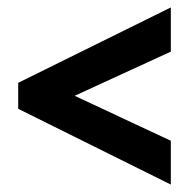

<svg xmlns="http://www.w3.org/2000/svg" viewBox="-20 -617 513 517"><path d="M440 -120 29 -324V-394L440 -597V-478L181 -359L440 -238Z"/></svg>

Font: Noto Sans Lao UI ExtCond
Style: Bold
Weight: 700
Width: 2
Designer: Monotype Design Team
Foundry: Monotype Imaging Inc.
Version: Version 2.000; ttfautohint (v1.8.4.7-5d5b)